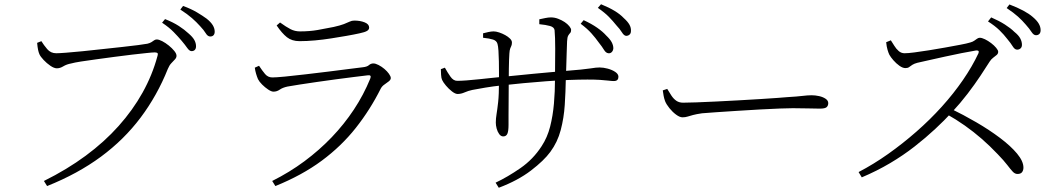

<svg xmlns="http://www.w3.org/2000/svg" viewBox="-20 -834 4990 905"><path d="M187 19Q296 -35 384 -100Q472 -165 539 -240Q606 -315 652 -397.5Q698 -480 722 -569Q726 -582 721.5 -584.5Q717 -587 709 -587Q699 -587 671 -584Q643 -581 603 -576.5Q563 -572 519.5 -566Q476 -560 434.5 -554.5Q393 -549 361.5 -544Q330 -539 316 -535Q294 -531 278.5 -521.5Q263 -512 248 -512Q235 -512 217.5 -524Q200 -536 185.5 -551.5Q171 -567 166 -578Q162 -587 159.5 -599Q157 -611 155 -632L175 -640Q186 -622 202.5 -602.5Q219 -583 245 -583Q258 -583 291 -585.5Q324 -588 369 -592.5Q414 -597 462.5 -602.5Q511 -608 555 -612.5Q599 -617 631.5 -621.5Q664 -626 675 -628Q687 -631 694 -635.5Q701 -640 706.5 -644Q712 -648 719 -648Q729 -648 744.5 -640Q760 -632 775.5 -619.5Q791 -607 801.5 -594Q812 -581 812 -571Q812 -562 804.5 -554Q797 -546 787.5 -536Q778 -526 771 -509Q721 -384 643 -280Q565 -176 456 -95.5Q347 -15 202 43ZM883 -593Q873 -593 862.5 -608Q852 -623 836 -642Q820 -661 798.5 -683Q777 -705 744 -727L758 -744Q796 -729 823 -711.5Q850 -694 868 -677Q888 -660 896 -645.5Q904 -631 904 -616Q904 -605 898.5 -599Q893 -593 883 -593ZM971 -662Q959 -662 950 -677Q941 -692 923 -711Q906 -730 885 -748.5Q864 -767 830 -789L843 -806Q881 -792 908 -776Q935 -760 954 -746Q974 -730 983 -715Q992 -700 992 -685Q992 -674 986.5 -668Q981 -662 971 -662Z M1263 19Q1345 -22 1415 -74Q1485 -126 1543.5 -187Q1602 -248 1648 -317.5Q1694 -387 1725 -463Q1733 -482 1713 -479Q1687 -476 1647.5 -471Q1608 -466 1562.5 -460Q1517 -454 1473 -447.5Q1429 -441 1392.5 -435.5Q1356 -430 1335 -426Q1312 -421 1298.5 -411.5Q1285 -402 1269 -402Q1259 -402 1244 -412Q1229 -422 1215.5 -435.5Q1202 -449 1196 -461Q1191 -473 1187 -486.5Q1183 -500 1181 -515L1201 -524Q1216 -501 1229.5 -485Q1243 -469 1264 -469Q1281 -469 1323 -473Q1365 -477 1419 -483.5Q1473 -490 1527.5 -496.5Q1582 -503 1626 -509Q1670 -515 1690 -517Q1710 -519 1719 -527Q1728 -535 1740 -535Q1750 -535 1764.5 -527.5Q1779 -520 1792 -509Q1805 -498 1813.5 -486Q1822 -474 1822 -466Q1822 -458 1812.5 -450.5Q1803 -443 1792 -435.5Q1781 -428 1775 -417Q1725 -317 1657 -231Q1589 -145 1496.5 -76.5Q1404 -8 1278 43ZM1392 -640Q1356 -640 1332.5 -658.5Q1309 -677 1284 -714L1300 -728Q1329 -707 1349.5 -696.5Q1370 -686 1394 -686Q1439 -686 1476.5 -692.5Q1514 -699 1553 -707Q1584 -714 1601 -720.5Q1618 -727 1628 -732Q1638 -737 1650 -737Q1678 -737 1699 -728.5Q1720 -720 1720 -704Q1720 -694 1709.5 -688Q1699 -682 1675 -677Q1648 -671 1613.5 -665Q1579 -659 1541 -653Q1503 -647 1464.5 -643.5Q1426 -640 1392 -640Z M2848 -583Q2836 -584 2827 -599Q2818 -614 2802 -634Q2788 -654 2768 -676.5Q2748 -699 2717 -722L2731 -739Q2768 -722 2794.5 -703.5Q2821 -685 2837 -667Q2856 -649 2863.5 -634.5Q2871 -620 2871 -606Q2870 -595 2863.5 -588.5Q2857 -582 2848 -583ZM2316 27Q2373 0 2433 -41.5Q2493 -83 2533 -145Q2560 -186 2573 -237Q2586 -288 2591 -345.5Q2596 -403 2596 -462Q2597 -548 2597 -604Q2597 -660 2594 -692Q2592 -706 2572.5 -711.5Q2553 -717 2522 -720V-743Q2536 -746 2550.5 -749Q2565 -752 2577 -752Q2594 -752 2611 -745.5Q2628 -739 2641.5 -730Q2655 -721 2663.5 -710.5Q2672 -700 2672 -693Q2672 -683 2667.5 -678.5Q2663 -674 2658.5 -666.5Q2654 -659 2653 -640Q2652 -616 2651 -582.5Q2650 -549 2649 -516.5Q2648 -484 2647 -462Q2646 -401 2642 -339.5Q2638 -278 2623 -221Q2608 -164 2574 -118Q2544 -77 2482.5 -30Q2421 17 2331 51ZM2352 -191Q2341 -191 2333 -202Q2325 -213 2321 -228Q2317 -243 2317 -256Q2317 -275 2320.5 -296Q2324 -317 2328 -352.5Q2332 -388 2332 -452Q2332 -468 2332 -492.5Q2332 -517 2331.5 -544.5Q2331 -572 2329.5 -594.5Q2328 -617 2325 -627Q2321 -642 2304 -647.5Q2287 -653 2257 -656V-677Q2268 -680 2282 -683Q2296 -686 2307 -686Q2318 -686 2333 -681Q2348 -676 2361.5 -668.5Q2375 -661 2384 -652Q2393 -643 2393 -634Q2393 -624 2390.5 -618.5Q2388 -613 2385 -605.5Q2382 -598 2381 -582Q2380 -572 2379.5 -553Q2379 -534 2378.5 -509.5Q2378 -485 2378 -456Q2378 -413 2377.5 -369.5Q2377 -326 2377 -293Q2377 -260 2377 -246Q2377 -216 2371.5 -203.5Q2366 -191 2352 -191ZM2137 -391Q2126 -391 2110.5 -403Q2095 -415 2082 -430.5Q2069 -446 2064 -457Q2060 -465 2059 -481.5Q2058 -498 2058 -508L2077 -515Q2089 -493 2103 -473Q2117 -453 2135 -453Q2152 -453 2179.5 -455Q2207 -457 2239 -460.5Q2271 -464 2300.5 -467Q2330 -470 2350 -472Q2380 -475 2416.5 -478.5Q2453 -482 2492 -486Q2531 -490 2568 -493Q2605 -496 2637 -499Q2688 -503 2717.5 -506Q2747 -509 2763 -511.5Q2779 -514 2788 -515Q2797 -516 2806 -516Q2824 -516 2844.5 -510.5Q2865 -505 2880 -495Q2895 -485 2895 -472Q2895 -463 2890 -457.5Q2885 -452 2873 -452Q2863 -452 2847.5 -454Q2832 -456 2808 -457.5Q2784 -459 2749 -459Q2710 -459 2659.5 -457Q2609 -455 2554.5 -451Q2500 -447 2447.5 -442Q2395 -437 2350 -432Q2303 -427 2267.5 -421Q2232 -415 2206 -410Q2187 -406 2170 -398.5Q2153 -391 2137 -391ZM2931 -665Q2921 -666 2911.5 -681.5Q2902 -697 2885 -715Q2869 -735 2850 -754.5Q2831 -774 2798 -797L2813 -814Q2850 -799 2876.5 -783Q2903 -767 2920 -749Q2939 -732 2947 -717.5Q2955 -703 2954 -688Q2954 -677 2947.5 -671Q2941 -665 2931 -665Z M3197 -281Q3184 -281 3167 -293.5Q3150 -306 3135.5 -324Q3121 -342 3115 -357Q3110 -371 3108 -382.5Q3106 -394 3104 -408L3125 -415Q3135 -398 3145 -383Q3155 -368 3168 -359Q3181 -350 3200 -350Q3222 -350 3263 -351.5Q3304 -353 3355.5 -355.5Q3407 -358 3460.5 -361Q3514 -364 3562.5 -367Q3611 -370 3645 -372.5Q3679 -375 3689 -376Q3739 -379 3763 -382Q3787 -385 3806 -385Q3823 -385 3841 -381Q3859 -377 3871.5 -368.5Q3884 -360 3884 -348Q3884 -336 3876.5 -329Q3869 -322 3844 -322Q3819 -322 3790 -323Q3761 -324 3717 -324Q3699 -324 3657 -322.5Q3615 -321 3561.5 -318Q3508 -315 3454 -311.5Q3400 -308 3355.5 -305Q3311 -302 3289 -300Q3262 -296 3247 -292Q3232 -288 3221 -284.5Q3210 -281 3197 -281Z M4774 -600Q4763 -600 4753.5 -615.5Q4744 -631 4728 -650Q4712 -671 4691 -691.5Q4670 -712 4637 -733L4652 -752Q4689 -736 4716.5 -718.5Q4744 -701 4761 -684Q4781 -668 4789 -653Q4797 -638 4797 -623Q4797 -612 4790.5 -606Q4784 -600 4774 -600ZM4027 -23Q4098 -60 4166.5 -108.5Q4235 -157 4299.5 -213.5Q4364 -270 4419.5 -331.5Q4475 -393 4519 -457Q4563 -521 4592 -583Q4598 -598 4580 -596Q4551 -591 4512 -583.5Q4473 -576 4433.5 -567Q4394 -558 4359.5 -550.5Q4325 -543 4304 -538Q4289 -534 4280.5 -528.5Q4272 -523 4265.5 -518Q4259 -513 4248 -513Q4235 -513 4219.5 -524Q4204 -535 4191 -550Q4178 -565 4172 -576Q4168 -584 4163.5 -599Q4159 -614 4157 -635L4179 -644Q4187 -632 4195.5 -618Q4204 -604 4216 -593.5Q4228 -583 4244 -583Q4260 -583 4290.5 -587Q4321 -591 4359 -597Q4397 -603 4435.5 -610Q4474 -617 4506 -623Q4538 -629 4554 -634Q4565 -637 4572 -642Q4579 -647 4585.5 -651.5Q4592 -656 4598 -656Q4608 -656 4622.5 -649Q4637 -642 4651.5 -631Q4666 -620 4675.5 -608.5Q4685 -597 4685 -590Q4685 -581 4678 -575Q4671 -569 4661.5 -562Q4652 -555 4645 -544Q4628 -517 4601.5 -477Q4575 -437 4541 -392.5Q4507 -348 4467 -305Q4432 -267 4388 -226Q4344 -185 4291 -143.5Q4238 -102 4175.5 -65Q4113 -28 4042 2ZM4776 -14Q4764 -14 4754 -24.5Q4744 -35 4728 -56Q4712 -77 4683 -107Q4645 -147 4607 -180Q4569 -213 4528 -242Q4487 -271 4439 -298L4459 -323Q4521 -293 4582 -257.5Q4643 -222 4693.5 -184Q4744 -146 4774 -110Q4804 -74 4804 -44Q4804 -31 4797.5 -22.5Q4791 -14 4776 -14ZM4863 -668Q4852 -668 4842 -683.5Q4832 -699 4815 -718Q4799 -737 4778.5 -755.5Q4758 -774 4725 -796L4738 -813Q4775 -799 4803 -784Q4831 -769 4848 -754Q4868 -737 4876.5 -722Q4885 -707 4885 -692Q4885 -680 4879 -674Q4873 -668 4863 -668Z"/></svg>

Font: Noto Serif SC ExtraLight Light
Style: Regular
Weight: 300
Version: Version 2.002-H1;hotconv 1.1.0;makeotfexe 2.6.0